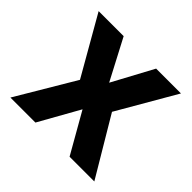

<svg xmlns="http://www.w3.org/2000/svg" viewBox="-137 -696 848 848"><g transform="rotate(45 287.0 -272.5)"><path d="M186.8 -545.5H30.5L186.8 -272.7L24.9 0H181.1L286.9 -188.6L394.5 0H549L386.7 -272.7L544.7 -545.5H389.6L286.9 -354.8Z"/></g></svg>

Font: Karasuma Gothic
Style: Bold
Weight: 700
Designer: Rasmus Andersson / Ryoko Nishizuka
Foundry: Genbu
Version: Version 1.00